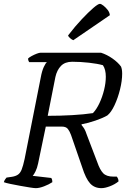

<svg xmlns="http://www.w3.org/2000/svg" viewBox="-29 -978 670 998"><path d="M157 0Q149 0 126.5 -3.5Q104 -7 76.5 -12Q49 -17 25 -22Q1 -27 -9 -31Q-7 -39 -2 -46Q3 -53 5 -55L33 -59Q52 -62 64 -70Q76 -78 83.5 -96.5Q91 -115 99 -152L183 -576Q189 -609 198.5 -629.5Q208 -650 215 -655H123Q117 -663 117 -674Q123 -680 136 -687Q149 -694 162 -699Q175 -704 182 -704H496Q527 -694 555.5 -674Q584 -654 600 -632Q606 -618 606 -595Q606 -558 595 -513.5Q584 -469 566.5 -431.5Q549 -394 529 -378Q507 -365 468 -351.5Q429 -338 395 -332V-328Q404 -317 409.5 -308Q415 -299 422 -278L477 -134Q490 -96 507 -78Q524 -60 560 -60H578Q587 -49 587 -35Q567 -19 541.5 -9.5Q516 0 498 0Q462 0 439.5 -24.5Q417 -49 398 -109L340 -277Q333 -296 323.5 -308Q314 -320 292 -320H209L169 -128Q164 -104 155.5 -87Q147 -70 141 -64L237 -53Q243 -47 243 -31Q225 -19 200 -9.5Q175 0 157 0ZM219 -376Q285 -376 346 -379.5Q407 -383 454 -390Q473 -410 488 -442Q503 -474 512 -510.5Q521 -547 521 -579Q521 -617 506 -639Q478 -647 433.5 -652Q389 -657 346 -657Q309 -657 288 -635.5Q267 -614 259 -578ZM352 -769Q344 -772 335 -780Q326 -788 325 -794Q362 -842 396.5 -878.5Q431 -915 456 -936.5Q481 -958 490 -958Q497 -958 509 -948.5Q521 -939 531 -926Q541 -913 542 -899Z"/></svg>

Font: Texturina Light
Style: Italic
Weight: 300
Italic angle: -11°
Designer: Guillermo Torres Carreño
Foundry: Omnibus-Type
Version: Version 1.002; ttfautohint (v1.8.3)